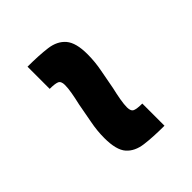

<svg xmlns="http://www.w3.org/2000/svg" viewBox="-11 -531 453 453"><g transform="rotate(45 215.5 -304.0)"><path d="M52 -239Q52 -277 55.5 -304Q59 -331 76 -345.5Q93 -360 131 -360Q157 -360 182 -355Q207 -350 230 -346Q247 -342 261.5 -339.5Q276 -337 286 -337Q299 -337 302 -344.5Q305 -352 305 -369H379Q379 -331 375.5 -304Q372 -277 355.5 -262.5Q339 -248 299 -248Q275 -248 249.5 -253Q224 -258 201 -262Q184 -266 169.5 -268.5Q155 -271 145 -271Q132 -271 129 -263.5Q126 -256 126 -239Z"/></g></svg>

Font: Saira UltraCondensed ExtraBold
Style: Regular
Weight: 800
Width: 1
Designer: Hector Gatti with collaboration of the Omnibus-Type team
Foundry: Omnibus-Type
Version: Version 1.101